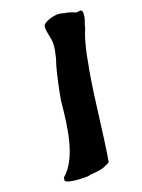

<svg xmlns="http://www.w3.org/2000/svg" viewBox="-136 -769 617 832"><g transform="rotate(-20 172.5 -353.5)"><path d="M20 -21C17 -4 87 -1 110 -1C116 -1 121 -1 126 -2C144 -8 184 -3 211 -20C216 -22 222 -24 227 -28C248 -148 261 -300 285 -436L287 -444L297 -499C307 -541 315 -576 330 -609L331 -614C332 -625 343 -641 344 -662C345 -670 348 -680 339 -687H332C325 -687 322 -685 318 -685C309 -690 288 -697 278 -699H276C266 -699 258 -705 241 -706H240C214 -706 171 -693 168 -677C165 -660 169 -649 176 -611C178 -593 177 -574 171 -550C170 -546 168 -539 167 -531C164 -523 160 -510 157 -500C144 -453 133 -400 124 -350V-349C112 -224 95 -94 22 -32Z"/></g></svg>

Font: Vapor
Style: BdObl
Weight: 700
Foundry: Cannot Into Space Fonts
Version: Version 0.179